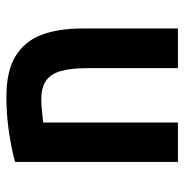

<svg xmlns="http://www.w3.org/2000/svg" viewBox="-8 -568 576 600"><g transform="rotate(-90 280.0 -268.0)"><path d="M74 0V-509Q114 -520 167.5 -528Q221 -536 278 -536Q358 -536 404.5 -507.5Q451 -479 471 -426.5Q491 -374 491 -299V0H367V-282Q367 -336 357.5 -367.5Q348 -399 326.5 -413Q305 -427 270 -427Q253 -427 234.5 -425Q216 -423 197 -421V0Z"/></g></svg>

Font: Ubuntu Sans Mono SemiBold
Style: Regular
Weight: 600
Monospace: yes
Designer: Dalton Maag Ltd
Foundry: Dalton Maag Ltd
Version: Version 1.006